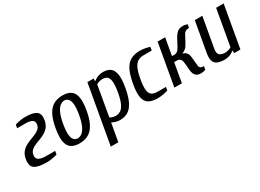

<svg xmlns="http://www.w3.org/2000/svg" viewBox="-28 -1149 2694 1989"><g transform="rotate(-30 1319.0 -155.0)"><path d="M233 10Q128 10 85.5 -19Q43 -48 57 -130Q65 -175 87 -203Q109 -231 139 -248.5Q169 -266 201 -277.5Q233 -289 262 -301.5Q291 -314 311.5 -332Q332 -350 337 -380Q343 -418 317.5 -434Q292 -450 239 -450H139L146 -490Q170 -498 204.5 -504Q239 -510 269 -510Q359 -510 399.5 -482.5Q440 -455 427 -380Q419 -335 397 -307Q375 -279 345 -261.5Q315 -244 283 -232.5Q251 -221 222 -208.5Q193 -196 173 -178Q153 -160 147 -130Q140 -85 168 -67.5Q196 -50 263 -50H363L356 -10Q333 -3 298 3.5Q263 10 233 10Z M623 10Q563 10 526 -14.5Q489 -39 478 -96Q467 -153 484 -250Q501 -348 532 -404.5Q563 -461 608.5 -485.5Q654 -510 714 -510Q774 -510 811 -485.5Q848 -461 859.5 -404.5Q871 -348 854 -250Q837 -153 805.5 -96Q774 -39 728.5 -14.5Q683 10 623 10ZM632 -45Q657 -45 682 -63Q707 -81 728.5 -125.5Q750 -170 764 -250Q778 -330 772.5 -374.5Q767 -419 748.5 -437Q730 -455 705 -455Q680 -455 655 -437Q630 -419 609 -374.5Q588 -330 574 -250Q560 -170 565 -125.5Q570 -81 588.5 -63Q607 -45 632 -45Z M884 200 1008 -500H1083L1082 -470H1087Q1135 -510 1199 -510Q1252 -510 1284.5 -486.5Q1317 -463 1327 -406.5Q1337 -350 1319 -250Q1301 -150 1271.5 -93.5Q1242 -37 1201.5 -13.5Q1161 10 1108 10Q1078 10 1055.5 3Q1033 -4 1012 -15L974 200ZM1088 -50Q1121 -50 1147.5 -66.5Q1174 -83 1194.5 -126.5Q1215 -170 1229 -250Q1243 -330 1238 -373.5Q1233 -417 1212.5 -433.5Q1192 -450 1159 -450Q1140 -450 1119 -444Q1098 -438 1085 -430L1022 -70Q1032 -63 1050.5 -56.5Q1069 -50 1088 -50Z M1558 10Q1491 10 1451.5 -13.5Q1412 -37 1401.5 -93.5Q1391 -150 1409 -250Q1427 -350 1456.5 -406.5Q1486 -463 1531.5 -486.5Q1577 -510 1639 -510Q1669 -510 1702 -504Q1735 -498 1756 -490L1749 -450H1649Q1612 -450 1583 -433.5Q1554 -417 1533.5 -373.5Q1513 -330 1499 -250Q1485 -170 1490.5 -126.5Q1496 -83 1521 -66.5Q1546 -50 1588 -50H1688L1681 -10Q1658 -3 1623 3.5Q1588 10 1558 10Z M2073 10Q2032 10 2012 -12Q1992 -34 1988 -75L1979 -170Q1977 -200 1962 -215Q1947 -230 1924 -230H1890L1850 0H1760L1848 -500H1938L1902 -295H1936Q1952 -295 1968 -308Q1984 -321 2002 -355L2039 -425Q2063 -469 2088 -489.5Q2113 -510 2154 -510Q2173 -510 2190.5 -505Q2208 -500 2208 -500L2201 -460Q2171 -460 2156.5 -450Q2142 -440 2134 -425L2097 -355Q2074 -310 2054 -291.5Q2034 -273 2011 -267L2010 -263Q2036 -257 2053 -238Q2070 -219 2074 -170L2083 -75Q2084 -60 2095.5 -50Q2107 -40 2137 -40L2130 0Q2130 0 2113 5Q2096 10 2073 10Z M2358 10Q2311 10 2278 -2.5Q2245 -15 2232 -47.5Q2219 -80 2229 -140L2293 -500H2383L2319 -140Q2310 -88 2333.5 -69Q2357 -50 2398 -50Q2417 -50 2438 -56.5Q2459 -63 2472 -70L2548 -500H2638L2550 0H2475V-30H2470Q2422 10 2358 10Z"/></g></svg>

Font: Cuprum
Style: Italic
Weight: 400
Italic angle: -10°
Designer: Jovanny Lemonad
Foundry: Jovanny Lemonad
Version: Version 3.000